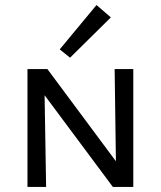

<svg xmlns="http://www.w3.org/2000/svg" viewBox="-20 -742 638 762"><path d="M258 -513 217 -546 363 -722 420 -673ZM509 -468V0H428L157 -364L163 0H89V-468H168L440 -102L435 -468Z"/></svg>

Font: Ysabeau SC Medium
Style: Regular
Weight: 500
Designer: Christian Thalmann (Catharsis Fonts)
Version: Version 0.003